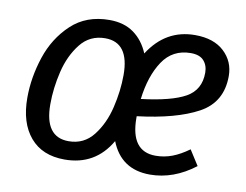

<svg xmlns="http://www.w3.org/2000/svg" viewBox="-65 -627 933 727"><g transform="rotate(10 401.5 -263.0)"><path d="M465 -197V-191Q465 -62 561 -62Q594 -62 624.5 -73.5Q655 -85 688 -109L725 -51Q643 12 552 12Q441 12 401 -90Q342 12 224 12Q138 12 91.5 -43Q45 -98 45 -194Q45 -272 71 -351Q97 -430 154.5 -484Q212 -538 301 -538Q357 -538 394.5 -511Q432 -484 452 -436Q517 -538 630 -538Q702 -538 742 -500.5Q782 -463 782 -407Q782 -306 698 -260.5Q614 -215 465 -197ZM469 -264Q585 -278 638.5 -308Q692 -338 692 -404Q692 -432 676 -450Q660 -468 626 -468Q556 -468 518 -411Q480 -354 469 -264ZM389 -342Q389 -467 297 -467Q238 -467 202 -421.5Q166 -376 150.5 -311.5Q135 -247 135 -185Q135 -59 227 -59Q286 -59 322 -105Q358 -151 373.5 -216Q389 -281 389 -342Z"/></g></svg>

Font: Fira Sans Condensed
Style: Italic
Weight: 400
Width: 3
Italic angle: -8°
Designer: bBox Type GmbH & Carrois Corporate GbR & Edenspiekermann AG
Foundry: bBox Type GmbH & Carrois Corporate GbR & Edenspiekermann AG
Version: Version 4.301